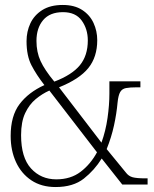

<svg xmlns="http://www.w3.org/2000/svg" viewBox="-20 -744 620 774"><path d="M204 10Q147 10 106.5 -17Q66 -44 44.5 -90.5Q23 -137 23 -196Q23 -277 59 -324.5Q95 -372 159 -401Q127 -442 107 -480.5Q87 -519 87 -578Q87 -617 102.5 -650Q118 -683 150.5 -703.5Q183 -724 233 -724Q280 -724 311 -704Q342 -684 357 -651.5Q372 -619 372 -582Q372 -514 336 -469.5Q300 -425 218 -392L389 -169Q406 -216 413.5 -268.5Q421 -321 421 -367V-416H546V-392H531Q504 -392 488 -389Q472 -386 464.5 -373Q457 -360 454 -331Q450 -286 439.5 -238Q429 -190 410 -143L487 -49Q498 -34 514.5 -29.5Q531 -25 566 -25H575V0H473L390 -105Q361 -58 318 -24Q275 10 204 10ZM199 -415Q270 -442 302 -481Q334 -520 334 -581Q334 -627 309.5 -661Q285 -695 234 -695Q181 -695 154 -663Q127 -631 127 -579Q127 -534 143.5 -498Q160 -462 199 -415ZM207 -21Q265 -21 305 -51.5Q345 -82 371 -130L179 -379Q150 -366 124 -344.5Q98 -323 81.5 -288Q65 -253 65 -199Q65 -109 105 -65Q145 -21 207 -21Z"/></svg>

Font: Noto Serif Condensed ExtraLight
Style: Regular
Weight: 200
Width: 3
Designer: Monotype Design Team
Foundry: Monotype Imaging Inc.
Version: Version 2.013; ttfautohint (v1.8.4.7-5d5b)